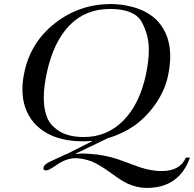

<svg xmlns="http://www.w3.org/2000/svg" viewBox="-20 -684 953 943"><path d="M432 10 430 8Q422 9 412 9.5Q402 10 388 10Q227 10 146 -82Q90 -148 90 -245Q90 -285 100 -331Q132 -478 250 -570Q370 -664 524 -664Q560 -664 594.5 -658Q629 -652 659 -641Q689 -630 714.5 -613.5Q740 -597 758 -576Q816 -510 816 -407Q816 -363 805 -311Q791 -243 747 -178Q703 -113 643 -69Q586 -29 516 -7H513L353 70L355 72Q366 71 372 70.5Q378 70 380 70Q399 70 418.5 71.5Q438 73 457 75Q526 84 589 109L641 128Q712 156 775 156Q864 156 893 90H913Q860 239 701 239Q651 239 603 216Q577 204 527 167Q469 125 431 109Q386 93 350 93Q304 93 254 129Q219 153 207 153Q193 153 193 143Q193 140 194 137Q197 124 225 110L275 87Q281 85 288.5 81Q296 77 307 72H309ZM210 -327Q195 -258 195 -204Q195 -154 208 -117Q218 -82 248 -57Q298 -11 392 -11Q506 -11 586 -92Q666 -173 697 -319Q711 -386 711 -440Q711 -512 676 -576Q641 -640 520 -640Q400 -640 321.5 -559.5Q243 -479 210 -327Z"/></svg>

Font: New Athena Unicode
Style: Italic
Weight: 400
Designer: J. Rusten 1997; rev. by R. Hancock 2001, 2002, rev. by D. Mastronarde 2002-2019
Foundry: Society for Classical Studies (formerly American Philological Association)
Version: Version 5.008